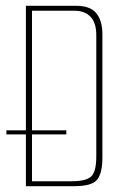

<svg xmlns="http://www.w3.org/2000/svg" viewBox="-20 -640 411 660"><path d="M69 -620H243Q290 -620 311 -594.5Q332 -569 332 -522V-99Q332 -45 314 -22.5Q296 0 235 0H69ZM2 -178V-192H208V-178ZM227 -17Q276 -17 293.5 -33.5Q311 -50 311 -102V-519Q311 -562 291 -582.5Q271 -603 237 -603H90V-17Z"/></svg>

Font: Smooch Sans Thin
Style: Regular
Weight: 100
Designer: Robert E. Leuschke
Foundry: Robert E. Leuschke
Version: Version 1.010